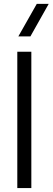

<svg xmlns="http://www.w3.org/2000/svg" viewBox="-20 -961 269 981"><path d="M73.7 -774.9 168 -941.4H229L135.3 -774.9ZM68.4 0V-696.8H140.1V0Z"/></svg>

Font: Basically A Sans Serif
Style: Regular
Weight: 400
Designer: Hyung-Suk Kim
Foundry: Mental Design
Version: 1.000